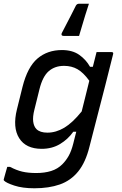

<svg xmlns="http://www.w3.org/2000/svg" viewBox="-35 -812 655 1032"><path d="M307 -619Q299 -619 296.5 -623.5Q294 -628 297 -634Q314 -667 324.5 -687Q335 -707 345.5 -727.5Q356 -748 373 -782Q376 -787 380 -789.5Q384 -792 391 -792H443Q431 -755 423 -729.5Q415 -704 408 -679.5Q401 -655 390 -619ZM298 -543Q354 -543 390.5 -517.5Q427 -492 449 -453H464Q469 -473 474 -492.5Q479 -512 484 -532H565Q576 -532 573 -521Q551 -432 530.5 -352Q510 -272 489.5 -193Q469 -114 446 -24Q425 61 385 110Q345 159 286.5 179.5Q228 200 150 200Q86 200 42 185.5Q-2 171 -13 159Q-17 155 -14 149Q-9 132 -5.5 118Q-2 104 4 85H19Q53 103 84.5 110.5Q116 118 160 118Q205 118 240 107Q275 96 300 71Q320 51 334.5 25Q349 -1 359 -41Q363 -57 367 -73Q371 -89 375 -104H359Q331 -64 288 -38Q245 -12 189 -12Q104 -12 68 -69.5Q32 -127 56 -224L86 -345Q113 -452 166.5 -497.5Q220 -543 298 -543ZM161 -118Q180 -99 220 -99Q266 -99 310.5 -125.5Q355 -152 404 -213Q414 -253 424 -293Q434 -333 445 -378Q413 -422 381.5 -440Q350 -458 309 -458Q260 -458 227 -429.5Q194 -401 177 -332L150 -223Q140 -184 143.5 -158Q147 -132 161 -118Z"/></svg>

Font: Recursive Sn Lnr St
Style: Italic
Weight: 400
Italic angle: -15°
Version: Version 1.079;hotconv 1.0.112;makeotfexe 2.5.65598; ttfautoh